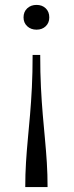

<svg xmlns="http://www.w3.org/2000/svg" viewBox="-20 -547 301 783"><path d="M174 216Q174 164 171 116.5Q168 69 163.5 21.5Q159 -26 154.5 -78.5Q150 -131 147 -190.5Q144 -250 144 -323H113Q113 -250 110 -190.5Q107 -131 102.5 -79Q98 -27 93.5 20.5Q89 68 86 116Q83 164 83 216ZM129 -527Q152 -527 166.5 -513Q181 -499 181 -476Q181 -454 166.5 -440Q152 -426 129 -426Q106 -426 91 -440Q76 -454 76 -476Q76 -499 91 -513Q106 -527 129 -527Z"/></svg>

Font: Roboto Serif 120pt Expanded Light
Style: Regular
Weight: 300
Width: 7
Designer: Greg Gazdowicz
Foundry: Commercial Type
Version: Version 1.008